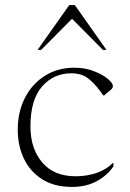

<svg xmlns="http://www.w3.org/2000/svg" viewBox="-20 -727 512 757"><path d="M264 10Q194 10 146.5 -20Q99 -50 74.5 -101Q50 -152 50 -216Q50 -286 78.5 -341.5Q107 -397 157.5 -428.5Q208 -460 272 -460Q312 -460 343 -449Q374 -438 393 -425Q425 -403 425 -387Q425 -380 418 -374L391 -351H387L374 -369Q352 -399 326.5 -418.5Q301 -438 261 -438Q191 -438 145.5 -385.5Q100 -333 100 -229Q100 -141 146.5 -86.5Q193 -32 278 -32Q324 -32 363 -46Q402 -60 424 -84H427V-71Q404 -36 362 -13Q320 10 264 10ZM128 -530 253 -707H275L400 -530H386L264 -653L142 -530Z"/></svg>

Font: Spectral ExtraLight
Style: Regular
Weight: 275
Designer: Jean-Baptiste Levee
Foundry: Production Type
Version: Version 2.001